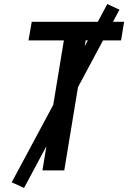

<svg xmlns="http://www.w3.org/2000/svg" viewBox="-20 -843 640 950"><path d="M190 0 296 -643H121L137 -735H594L579 -643H404L298 0ZM99 87 38 59 511 -823 571 -795Z"/></svg>

Font: Iosevka SS04 Semibold Extended
Style: Italic
Weight: 600
Width: 7
Italic angle: -9°
Monospace: yes
Designer: Belleve Invis
Foundry: Belleve Invis
Version: Version 19.0.0; ttfautohint (v1.8.4)